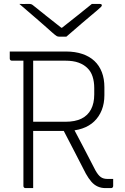

<svg xmlns="http://www.w3.org/2000/svg" viewBox="-20 -964 640 984"><path d="M343 -332Q375 -272 406.5 -211.5Q438 -151 469 -91Q483 -66 496.5 -56.5Q510 -47 530 -47Q537 -47 541.5 -47Q546 -47 550 -47H560Q560 -37 560 -29Q560 -21 560 -11Q560 -6 557 -3Q554 0 549 0Q542 0 535 0Q528 0 520 0Q499 0 481 -8Q463 -16 448.5 -32.5Q434 -49 420 -74Q390 -133 359.5 -191.5Q329 -250 299 -308ZM30 -700Q102 -700 174 -700Q246 -700 318 -700Q365 -700 402 -687.5Q439 -675 464 -651.5Q489 -628 502 -594Q515 -560 515 -517V-476Q515 -434 501.5 -400Q488 -366 463 -342Q438 -318 401.5 -305.5Q365 -293 318 -293Q275 -293 231 -293Q187 -293 143 -293L132 -284V-340Q178 -340 223.5 -340Q269 -340 315 -340Q365 -340 397.5 -356Q430 -372 446.5 -403.5Q463 -435 463 -480V-513Q463 -545 454.5 -571.5Q446 -598 428 -615Q410 -633 382.5 -643Q355 -653 315 -653Q269 -653 223.5 -653Q178 -653 132.5 -653Q87 -653 41 -653Q36 -653 33 -656Q30 -659 30 -664Q30 -673 30 -682Q30 -691 30 -700ZM150 0Q140 0 130.5 0Q121 0 111 0Q106 0 103 -3Q100 -6 100 -11Q100 -95 100 -178.5Q100 -262 100 -345.5Q100 -429 100 -512.5Q100 -596 100 -680H162L150 -669Q150 -611 150 -553.5Q150 -496 150 -438Q150 -382 150 -325.5Q150 -269 150 -213Q150 -157 150 -100Q150 -74 150 -49Q150 -24 150 0ZM320 -776Q314 -776 308 -776Q302 -776 296 -776Q290 -776 284 -776Q276 -776 270 -779.5Q264 -783 248 -797Q240 -804 220.5 -821.5Q201 -839 176 -860.5Q151 -882 125.5 -904Q100 -926 79 -944Q91 -943 101.5 -943.5Q112 -944 124 -944Q135 -944 140 -942.5Q145 -941 153 -934Q170 -920 213.5 -885.5Q257 -851 318 -803L264 -822Q280 -822 296 -822Q312 -822 328 -822L274 -803Q335 -851 377 -884.5Q419 -918 451 -944H490Q495 -944 497.5 -943Q500 -942 501 -940.5Q502 -939 502 -937Q502 -933 497.5 -928.5Q493 -924 477 -910Q464 -899 442.5 -881Q421 -863 397 -842.5Q373 -822 352.5 -804Q332 -786 320 -776Z"/></svg>

Font: Recursive Monospace Light
Style: Regular
Weight: 300
Version: Version 1.047